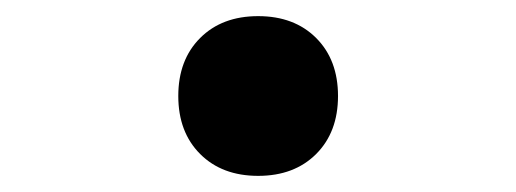

<svg xmlns="http://www.w3.org/2000/svg" viewBox="-20 -208 640 238"><path d="M201 -89Q201 -133.8 228.1 -160.9Q255.2 -188 300 -188Q344.8 -188 371.9 -160.9Q399 -133.8 399 -89Q399 -44.2 371.9 -17.1Q344.8 10 300 10Q255.2 10 228.1 -17.1Q201 -44.2 201 -89Z"/></svg>

Font: Maple Mono
Style: Regular
Weight: 400
Monospace: yes
Designer: subframe7536
Version: Version 7.300